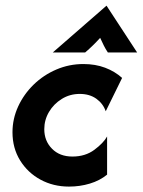

<svg xmlns="http://www.w3.org/2000/svg" viewBox="-20 -660 514 692"><path d="M228.5 12.5Q172.2 12.5 126 -12.5Q79.9 -37.5 52.4 -81.9Q25 -126.4 25 -183.3Q25 -231.9 45.5 -276.4Q66 -320.8 101.4 -355.2Q136.8 -389.6 183 -409.4Q229.2 -429.2 280.6 -429.2Q323.6 -429.2 358.7 -416Q393.8 -402.8 420.1 -379.2L361.1 -259Q351.4 -286.8 327.1 -304.2Q302.8 -321.5 267.4 -321.5Q231.9 -321.5 202.8 -303.5Q173.6 -285.4 156.6 -256.6Q139.6 -227.8 139.6 -194.4Q139.6 -152.1 167.4 -124Q195.1 -95.8 241 -95.8Q287.5 -95.8 320.1 -120.1Q352.8 -144.4 366 -168.1V-30.6Q339.6 -9 303.8 1.7Q268.1 12.5 228.5 12.5ZM170.1 -470.8 363.9 -639.6 474.3 -470.8H368.8Q360.4 -483.3 354.2 -495.8Q347.9 -508.3 341 -523.6Q327.1 -508.3 314.2 -495.8Q301.4 -483.3 286.8 -470.8Z"/></svg>

Font: Afacad
Style: Italic
Weight: 400
Italic angle: -14°
Designer: Kristian Moeller
Foundry: Dicotype
Version: Version 1.000